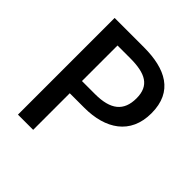

<svg xmlns="http://www.w3.org/2000/svg" viewBox="-194 -886 1035 1035"><g transform="rotate(45 323.5 -368.5)"><path d="M97 0H213V-279H324C484 -279 601 -353 601 -514C601 -680 484 -737 320 -737H97ZM213 -372V-643H309C426 -643 487 -611 487 -514C487 -417 431 -372 313 -372Z"/></g></svg>

Font: DAIFUKU Sans JP Medium
Style: Regular
Weight: 500
Designer: Original font ‘Source Han Sans JP’ : Ryoko NISHIZUKA  (kana, bopomofo & ideographs); Paul D. Hunt (Latin, Greek & Cyrill
Foundry: Daifuku
Version: Version 1.000